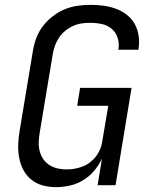

<svg xmlns="http://www.w3.org/2000/svg" viewBox="-20 -763 640 791"><path d="M211 8Q183 8 156.5 1Q130 -6 109.5 -22.5Q89 -39 76.5 -62.5Q64 -86 59 -113Q54 -140 55 -168Q56 -196 61 -225L115 -550Q119 -577 128.5 -603.5Q138 -630 155 -653Q172 -676 195.5 -694.5Q219 -713 245 -724Q271 -735 298.5 -739Q326 -743 353 -743Q380 -743 406.5 -739.5Q433 -736 457.5 -727Q482 -718 502 -702.5Q522 -687 534.5 -665Q547 -643 551 -616.5Q555 -590 551 -563L550 -558H467L468 -561Q472 -585 464.5 -607.5Q457 -630 440 -644.5Q423 -659 399.5 -664Q376 -669 352 -669Q334 -669 316.5 -666.5Q299 -664 281 -656Q263 -648 248 -635.5Q233 -623 222.5 -607Q212 -591 206 -573.5Q200 -556 197 -538L143 -213Q140 -193 139.5 -174.5Q139 -156 144 -138.5Q149 -121 159 -106.5Q169 -92 184.5 -82.5Q200 -73 217.5 -69Q235 -65 255 -65Q271 -65 288 -68Q305 -71 321.5 -77.5Q338 -84 352.5 -95.5Q367 -107 377.5 -121.5Q388 -136 394 -152Q400 -168 402 -185L426 -327H298L310 -401H522L456 0H382L400 -109Q387 -82 367.5 -59Q348 -36 322.5 -20.5Q297 -5 268 1.5Q239 8 211 8Z"/></svg>

Font: Iosevka Aile
Style: Italic
Weight: 400
Italic angle: -9°
Designer: Belleve Invis
Foundry: Belleve Invis
Version: Version 28.0.1; ttfautohint (v1.8.4)